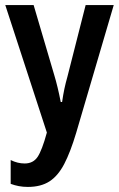

<svg xmlns="http://www.w3.org/2000/svg" viewBox="-20 -734 473 764"><path d="M432.6 -713.9 283.2 -205.6Q260.3 -128.9 235.6 -81.5Q210.9 -34.2 176.8 -12.2Q142.6 9.8 90.8 9.8Q71.8 9.8 54.9 6.6Q38.1 3.4 22.5 -2.4V-97.2Q49.8 -83.5 78.1 -83.5Q111.8 -83.5 129.4 -109.4Q147 -135.3 166.5 -206.5L1 -713.9H113.8L195.8 -435.5Q209.5 -390.6 221.7 -328.1H227.1Q231.4 -357.9 236.3 -380.9Q241.2 -403.8 248.5 -429.7L320.8 -713.9Z"/></svg>

Font: Open Sans Condensed SemiBold
Style: Regular
Weight: 600
Width: 3
Designer: Monotype Design Team
Foundry: Monotype Imaging Inc.
Version: Version 3.000; ttfautohint (v1.8.4)